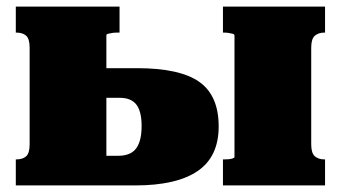

<svg xmlns="http://www.w3.org/2000/svg" viewBox="-20 -563 1035 583"><path d="M692 -86V-455Q692 -459 686.5 -460.5Q681 -462 674 -463Q667 -464 661 -464H657V-543H967V-464H965Q947 -464 936 -454.5Q925 -445 925 -418V-125Q925 -98 936 -88.5Q947 -79 965 -79H967V0H657V-79H661Q667 -79 674 -79.5Q681 -80 686.5 -82Q692 -84 692 -86ZM303 -90H339Q377 -90 393.5 -112.5Q410 -135 410 -180Q410 -225 394 -245.5Q378 -266 344 -266H286V-356H396Q526 -356 585 -314.5Q644 -273 644 -179Q644 -87 580 -43.5Q516 0 391 0H28V-79H30Q49 -79 59.5 -88.5Q70 -98 70 -125V-418Q70 -445 59.5 -454.5Q49 -464 30 -464H28V-543H343V-464H334Q328 -464 321 -463Q314 -462 308.5 -460.5Q303 -459 303 -456Z"/></svg>

Font: Roboto Serif Black
Style: Regular
Weight: 900
Designer: Greg Gazdowicz
Foundry: Commercial Type
Version: Version 1.008